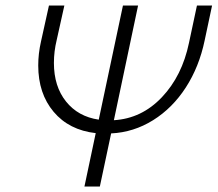

<svg xmlns="http://www.w3.org/2000/svg" viewBox="-20 -678 791 698"><path d="M751 -658 724 -531Q704 -435 655.5 -360Q607 -285 536.5 -241Q466 -197 384 -193L343 0H287L328 -194Q231 -205 175 -271.5Q119 -338 119 -440Q119 -483 129 -527L158 -658H214L186 -532Q176 -491 176 -449Q176 -364 220 -309Q264 -254 339 -243L427 -658H482L394 -241Q495 -247 568.5 -324.5Q642 -402 667 -522L696 -658Z"/></svg>

Font: Ysabeau Semilight
Style: Italic
Weight: 300
Italic angle: -12°
Designer: Christian Thalmann (Catharsis Fonts)
Version: Version 0.003